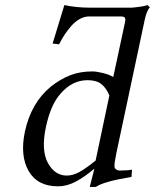

<svg xmlns="http://www.w3.org/2000/svg" viewBox="-20 -718 605 750"><path d="M353.5 -90.8 407.2 -345.2Q394.5 -375.5 375.2 -390.1Q356 -404.8 322.3 -404.8Q262.7 -404.8 218.3 -354Q178.2 -311 159.2 -221.2Q140.1 -130.4 167.2 -81.3Q194.3 -32.2 240.7 -32.2Q264.6 -32.2 289.8 -45.9Q314.9 -59.6 353.5 -90.8ZM556.6 -698.2 565.4 -689Q553.2 -677.2 545.4 -641.1L434.6 -120.1Q426.3 -81.1 427.2 -66.9Q427.7 -60.5 433.8 -56.2Q439.9 -51.8 446.3 -51.8Q477.5 -51.8 495.6 -55.2L493.7 -26.9Q383.8 -8.8 354.5 12.2H330.6L348.6 -59.1Q309.1 -25.9 275.1 -8.1Q241.2 9.8 206.1 9.8Q126.5 9.8 92 -49.8Q57.6 -109.4 77.1 -203.1Q101.1 -315.4 177.7 -378.9Q215.8 -409.2 254.4 -424.1Q293 -439 340.3 -439Q356.9 -439 382.6 -432.6Q408.2 -426.3 422.4 -417L468.3 -630.9Q471.2 -644.5 467.5 -649.2Q463.9 -653.8 450.2 -653.8H328.1Q309.6 -653.8 291.3 -643.6Q272.9 -633.3 258.1 -616.2Q243.2 -599.1 231.7 -581.5Q220.2 -564 210.9 -544.9L185.5 -547.9L231.4 -698.2Q276.9 -688 335 -688H494.1Q539.6 -691.9 556.6 -698.2Z"/></svg>

Font: Linux Biolinum G
Style: Italic
Weight: 400
Italic angle: -12°
Designer: Philipp H. Poll
Foundry: Philipp H. Poll
Version: Version 0.5.1